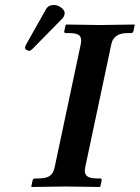

<svg xmlns="http://www.w3.org/2000/svg" viewBox="-20 -745 558 767"><path d="M195.3 -725.1Q211.4 -725.1 226.3 -713.1Q241.2 -701.2 237.8 -687Q235.8 -678.2 230 -671.9L109.9 -549.8Q102.1 -542 97.2 -542Q90.8 -542 85 -546.4Q79.1 -550.8 80.1 -556.2Q81.5 -562 83 -564.9L163.6 -708Q173.3 -725.1 195.3 -725.1ZM320.3 -76.2Q317.9 -65.4 319.1 -57.4Q320.3 -49.3 325.4 -43.7Q330.6 -38.1 340.6 -35.2Q350.6 -32.2 365.7 -32.2H379.9Q387.7 -32.2 385.7 -22.9L380.9 0L378.4 2Q278.8 0 243.2 0L106.4 2L105 0L109.9 -22.9Q111.8 -31.7 119.6 -32.2H133.8Q163.6 -32.2 178.2 -42Q192.9 -51.8 198.2 -76.2L302.7 -568.8Q307.6 -592.8 297.4 -602.8Q287.1 -612.8 257.3 -612.8H243.2Q235.4 -612.8 236.8 -621.1L242.2 -645L244.6 -647Q341.3 -645 379.9 -645L516.6 -647L518.1 -645L513.2 -621.1Q511.7 -613.3 503.4 -612.8H489.3Q434.1 -612.8 424.8 -568.8Z"/></svg>

Font: Linux Libertine Slanted
Style: Semibold Slanted
Weight: 600
Designer: Philipp H. Poll
Foundry: Philipp H. Poll
Version: Version 5.1.1